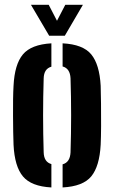

<svg xmlns="http://www.w3.org/2000/svg" viewBox="-20 -794 488 822"><path d="M38 -174Q37 -196.5 36.5 -229.5Q36 -262.5 35.8 -298.8Q35.5 -335 36 -368.8Q36.5 -402.5 38 -427Q42.5 -518.5 78 -561Q113.5 -603.5 200 -608.5V-508.5Q168 -499.5 167 -458.5Q162 -299.5 167 -142Q168 -100.5 200 -91.5V8.5Q114 4 78.2 -38.8Q42.5 -81.5 38 -174ZM248 8.5V-90.5Q280 -99 282 -142Q287 -300.5 282 -458.5Q280 -501 248 -509.5V-608.5Q335.5 -604 370.8 -561Q406 -518 411 -427Q412 -396 412.5 -349Q413 -302 412.8 -254.2Q412.5 -206.5 411 -174Q406 -82 370.8 -39Q335.5 4 248 8.5ZM190.5 -641 112.5 -773.5H188.5L224 -705L259.5 -773.5H335L257.5 -641Z"/></svg>

Font: Big Shoulders Stencil Display ExtraBold
Style: Regular
Weight: 800
Designer: Patric King
Foundry: XO Type Co
Version: Version 1.000